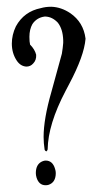

<svg xmlns="http://www.w3.org/2000/svg" viewBox="-20 -421 287 568"><path d="M115 54Q136 54 143 79Q145 85 145 91Q145 119 123 126Q119 127 115 127Q95 127 88 104Q86 97 86 91Q86 64 106 56Q111 54 115 54ZM131 -401H132Q161 -400 188 -382Q227 -355 233 -307V-306Q229 -256 185 -173Q175 -154 174 -152Q122 -53 121 21Q120 25 117 27Q113 25 112 22Q109 2 109 -16Q109 -69 132 -149Q162 -260 163 -262Q166 -280 167 -294V-302Q166 -335 151 -354Q135 -371 115 -372H112Q89 -369 76 -350Q67 -334 67 -312Q67 -297 69 -289Q83 -275 87 -259Q88 -243 78 -233Q70 -224 58 -224Q41 -225 30 -241Q15 -263 15 -292Q15 -318 27 -343Q51 -387 101 -397Q115 -401 131 -401Z"/></svg>

Font: Maria
Style: Christmas
Weight: 400
Designer: Muhammad Yoni
Version: Version 001.000